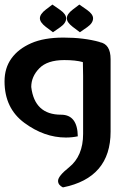

<svg xmlns="http://www.w3.org/2000/svg" viewBox="-20 -606 556 846"><path d="M418.9 -420.4Q467.3 -412.1 467.3 -345.2V-25.9Q467.3 177.7 257.3 219.7Q235.8 209.5 235.8 190.9Q235.8 169.9 284.2 131.3Q346.2 81.5 346.2 -16.1V-271.5L345.2 -330.6Q345.2 -331.5 344.7 -332.5Q313 -341.3 263.2 -341.3Q188.5 -341.3 153.1 -304.9Q117.7 -268.6 117.7 -222.7Q132.3 -100.6 249 -100.6Q321.3 -100.6 322.8 -5.4Q297.9 0 270 0Q175.3 0 87.6 -64.5Q0 -128.9 0 -247.6Q0 -306.2 30.3 -348.4Q60.5 -390.6 117.2 -415.5Q173.8 -440.4 259.8 -440.4Q349.6 -440.4 419.4 -420.9ZM213.4 -463.9 181.6 -487.8Q155.8 -507.8 155.8 -525.4Q155.8 -543.9 182.1 -564L210.9 -585.9L244.6 -562.5Q271.5 -543.5 271.5 -525.4Q271.5 -504.4 245.6 -486.3ZM332 -463.9 300.3 -487.8Q274.4 -507.8 274.4 -525.4Q274.4 -543.9 300.8 -564L329.6 -585.9L363.3 -562.5Q390.1 -543.5 390.1 -525.4Q390.1 -504.4 364.3 -486.3Z"/></svg>

Font: ALMAS
Style: Bold
Weight: 700
Designer: ALMAS Font/ by Husham Jawad Kadhim, derived from the Bainsely font by/ Paul James MIller
Foundry: High-Logic / Made with FontCreator
Version: Version 1.411;September 19, 2021;FontCreator 14.0.0.2814 32-